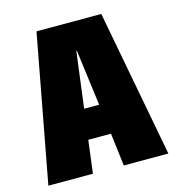

<svg xmlns="http://www.w3.org/2000/svg" viewBox="-102 -765 788 853"><g transform="rotate(-15 292.0 -338.0)"><path d="M16 0H221L240 -151H344.5L363 0H568L440.5 -676H142.5ZM258 -289 291 -546.5H293.5L327 -289Z"/></g></svg>

Font: Anybody Condensed Black
Style: Regular
Weight: 900
Width: 3
Designer: Tyler Finck
Foundry: Etcetera Type Company
Version: Version 1.113;gftools[0.9.25]